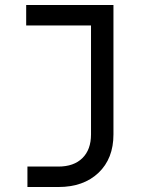

<svg xmlns="http://www.w3.org/2000/svg" viewBox="-20 -570 640 770"><path d="M90 180V98H214Q276 98 310.5 64Q345 30 345 -31V-468H85V-550H435V-31Q435 66 375 123Q315 180 214 180Z"/></svg>

Font: JetBrains Mono NL
Style: Regular
Weight: 400
Monospace: yes
Designer: Philipp Nurullin, Konstantin Bulenkov
Foundry: JetBrains
Version: Version 2.305; ttfautohint (v1.8.4.7-5d5b)